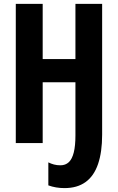

<svg xmlns="http://www.w3.org/2000/svg" viewBox="-20 -734 605 985"><path d="M504 -43Q504 46 483 107.5Q462 169 419 200Q376 231 311 231Q289 231 268 227.5Q247 224 228 217V99Q242 106 257 110Q272 114 290 114Q316 114 333 98Q350 82 358.5 48Q367 14 367 -39V-312H199V0H61V-714H199V-431H367V-714H504Z"/></svg>

Font: Noto Sans Display ExtraCondensed
Style: Bold
Weight: 700
Width: 2
Designer: Monotype Design Team
Foundry: Monotype Imaging Inc.
Version: Version 2.003